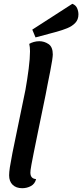

<svg xmlns="http://www.w3.org/2000/svg" viewBox="-20 -971 433 1011"><path d="M97 20Q65 20 46.5 2Q28 -16 28 -48Q28 -64 32 -90.5Q36 -117 45.5 -165.5Q55 -214 72 -294.5Q89 -375 114 -498Q124 -554 131 -609Q138 -664 138 -701Q138 -724 134 -740Q144 -746 158 -750Q172 -754 187 -754Q213 -754 235.5 -739Q258 -724 258 -684Q258 -676 254.5 -652Q251 -628 244.5 -596Q238 -564 231.5 -531Q225 -498 220 -471Q196 -355 181 -281.5Q166 -208 157.5 -166Q149 -124 145.5 -104Q142 -84 141 -76Q140 -68 140 -62Q140 -30 170 -28Q164 -3 143 8.5Q122 20 97 20ZM167 -774 150 -815 361 -951Q379 -944 386 -928Q393 -912 393 -895Q393 -868 376.5 -850.5Q360 -833 334 -822.5Q308 -812 279 -804Z"/></svg>

Font: Sansita Swashed
Style: Regular
Weight: 400
Designer: Pablo Cosgaya
Foundry: Omnibus-Type
Version: Version 1.003; ttfautohint (v1.8.3)